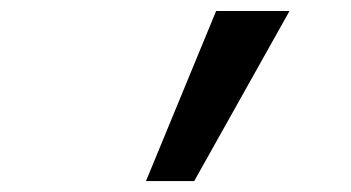

<svg xmlns="http://www.w3.org/2000/svg" viewBox="-20 -833 640 350"><path d="M334 -502.9H246.1L374 -813H507.8Z"/></svg>

Font: Liberation Mono
Style: Bold Italic
Weight: 700
Italic angle: -12°
Monospace: yes
Designer: Steve Matteson
Foundry: Ascender Corporation
Version: Version 2.1.5